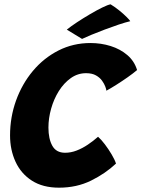

<svg xmlns="http://www.w3.org/2000/svg" viewBox="-20 -862 654 888"><path d="M516.5 -105.5Q467 -59 400.8 -26.5Q334.5 6 253 6Q178 6 127.5 -26.5Q77 -59 51.8 -114Q26.5 -169 26.5 -235.5Q26.5 -320 54.2 -397Q82 -474 132.2 -534Q182.5 -594 250.5 -628.5Q318.5 -663 398.5 -663Q447.5 -663 492 -649Q536.5 -635 569 -607.2Q601.5 -579.5 614 -538Q596.5 -523 570.5 -504.8Q544.5 -486.5 518 -469.8Q491.5 -453 472 -442.5Q472 -448 467.2 -461Q462.5 -474 452.2 -488.5Q442 -503 424 -513.2Q406 -523.5 378 -523.5Q339.5 -523.5 307.5 -500.8Q275.5 -478 252.2 -441Q229 -404 216.5 -359.5Q204 -315 204 -272Q204 -220 222 -187.8Q240 -155.5 281 -155.5Q308 -155.5 334.5 -165.8Q361 -176 386.2 -193Q411.5 -210 433.5 -229.5Q448 -217 465 -194.5Q482 -172 496.2 -148Q510.5 -124 516.5 -105.5ZM491.5 -842Q513.5 -828.5 533 -812.5Q552.5 -796.5 566 -783Q579.5 -769.5 582.5 -764Q561 -759 529.5 -748.5Q498 -738 464.2 -725.2Q430.5 -712.5 402.2 -700.8Q374 -689 359.5 -682L289 -725Q307.5 -740 336.2 -759Q365 -778 396 -796.2Q427 -814.5 453 -827.2Q479 -840 491.5 -842Z"/></svg>

Font: Grandstander Thin
Style: Bold Italic
Weight: 700
Italic angle: -15°
Version: Version 1.200